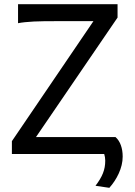

<svg xmlns="http://www.w3.org/2000/svg" viewBox="-20 -733 641 914"><path d="M434.6 151.4Q446.8 135.3 455.6 120.6Q464.4 106 470 91.8Q475.6 77.6 478.3 63Q481 48.3 481 31.7Q481 23.4 479.7 15.6Q478.5 7.8 476.1 0H36.6V-61L424.8 -632.3H258.8Q222.7 -632.3 193.6 -632.1Q164.6 -631.8 141.1 -630.6Q117.7 -629.4 99.1 -627.4Q80.6 -625.5 65.9 -622.6V-712.9H539.6V-649.4L151.4 -80.6H529.8Q546.9 -65.4 555.4 -41.5Q564 -17.6 564 12.2Q564 32.7 559.1 53Q554.2 73.2 545.4 92.5Q536.6 111.8 525.1 129.2Q513.7 146.5 500.5 161.1Z"/></svg>

Font: Andika Compact
Style: Regular
Weight: 400
Designer: Victor Gaultney, Annie Olsen, Julie Remington, Don Collingsworth, Eric Hays, Becca Hirsbrunner
Foundry: SIL International
Version: Version 5.000 ; LnSpcTght